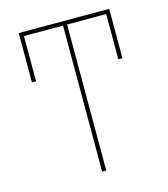

<svg xmlns="http://www.w3.org/2000/svg" viewBox="-109 -816 790 902"><g transform="rotate(-15 286.0 -365.0)"><path d="M276 -710H86V-490H66V-730H506V-490H486V-710H296V0H276Z"/></g></svg>

Font: M PLUS 1p Thin
Style: Regular
Weight: 250
Version: Version 1.062